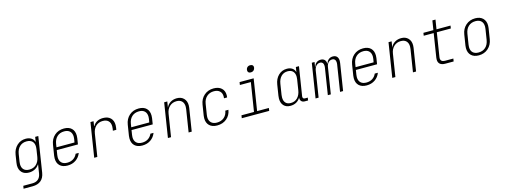

<svg xmlns="http://www.w3.org/2000/svg" viewBox="-13 -1778 7827 2976"><g transform="rotate(-15 3900.0 -290.0)"><path d="M483 -550H533L444 15Q431 97 380.5 138.5Q330 180 246 180H101L109 135H254Q313 135 348.5 104.5Q384 74 394 15L401 -30L416 -125H412Q388 -85 345 -62.5Q302 -40 249 -40Q177 -40 136 -82Q95 -124 95 -196Q95 -209 99 -239L118 -360Q132 -450 191 -505Q250 -560 332 -560Q384 -560 420 -537.5Q456 -515 468 -475H471ZM453 -360Q456 -380 456 -398Q456 -455 425 -486Q394 -517 335 -517Q268 -517 224 -475.5Q180 -434 168 -360L149 -239Q146 -220 146 -201Q146 -145 177 -114Q208 -83 266 -83Q333 -83 377.5 -124Q422 -165 434 -239Z M1111 -402Q1111 -383 1108 -360L1093 -265H753L741 -190Q738 -171 738 -154Q738 -97 770 -65.5Q802 -34 862 -34Q918 -34 959 -60.5Q1000 -87 1021 -135H1071Q1046 -68 989 -29Q932 10 855 10Q775 10 731.5 -32Q688 -74 688 -148Q688 -168 691 -190L718 -360Q732 -451 793.5 -505.5Q855 -560 946 -560Q1025 -560 1068 -518Q1111 -476 1111 -402ZM760 -308H1049L1058 -360Q1061 -380 1061 -396Q1061 -453 1029.5 -484.5Q998 -516 939 -516Q869 -516 824 -474.5Q779 -433 768 -360Z M1735 -404Q1735 -390 1731 -360L1726 -330H1671L1676 -360Q1679 -380 1679 -398Q1679 -455 1647.5 -486Q1616 -517 1558 -517Q1491 -517 1446.5 -475.5Q1402 -434 1390 -360L1333 0H1283L1370 -550H1420L1408 -475H1413Q1436 -516 1477 -538Q1518 -560 1573 -560Q1649 -560 1692 -518.5Q1735 -477 1735 -404Z M2311 -402Q2311 -383 2308 -360L2293 -265H1953L1941 -190Q1938 -171 1938 -154Q1938 -97 1970 -65.5Q2002 -34 2062 -34Q2118 -34 2159 -60.5Q2200 -87 2221 -135H2271Q2246 -68 2189 -29Q2132 10 2055 10Q1975 10 1931.5 -32Q1888 -74 1888 -148Q1888 -168 1891 -190L1918 -360Q1932 -451 1993.5 -505.5Q2055 -560 2146 -560Q2225 -560 2268 -518Q2311 -476 2311 -402ZM1960 -308H2249L2258 -360Q2261 -380 2261 -396Q2261 -453 2229.5 -484.5Q2198 -516 2139 -516Q2069 -516 2024 -474.5Q1979 -433 1968 -360Z M2909 -406Q2909 -388 2906 -367L2848 0H2798L2855 -360Q2858 -381 2858 -398Q2858 -454 2827.5 -485.5Q2797 -517 2741 -517Q2675 -517 2629.5 -475Q2584 -433 2573 -360L2516 0H2466L2553 -550H2603L2588 -456Q2610 -505 2654.5 -532.5Q2699 -560 2758 -560Q2827 -560 2868 -518Q2909 -476 2909 -406Z M3088 -149Q3088 -169 3091 -190L3118 -360Q3132 -451 3194.5 -505.5Q3257 -560 3347 -560Q3427 -560 3472.5 -519Q3518 -478 3518 -407Q3518 -390 3515 -370H3465Q3467 -380 3467 -400Q3467 -454 3433.5 -485Q3400 -516 3340 -516Q3272 -516 3225.5 -474.5Q3179 -433 3168 -360L3141 -190Q3138 -172 3138 -156Q3138 -99 3170.5 -66.5Q3203 -34 3263 -34Q3332 -34 3378 -73Q3424 -112 3435 -180H3485Q3471 -93 3409 -41.5Q3347 10 3256 10Q3176 10 3132 -32.5Q3088 -75 3088 -149Z M3969 -650Q3947 -650 3934.5 -661.5Q3922 -673 3922 -693Q3922 -723 3940 -741.5Q3958 -760 3986 -760H3991Q4016 -760 4029 -745Q4042 -730 4038 -705Q4033 -680 4016 -665Q3999 -650 3974 -650ZM4091 0H3651L3658 -45H3859L3932 -505H3756L3763 -550H3989L3909 -45H4098Z M4722 -44 4715 0H4661Q4626 0 4607 -22Q4588 -44 4592 -80Q4569 -38 4527.5 -14Q4486 10 4432 10Q4363 10 4324.5 -31Q4286 -72 4286 -144Q4286 -158 4290 -190L4317 -361Q4331 -452 4387 -506Q4443 -560 4523 -560Q4574 -560 4607.5 -537.5Q4641 -515 4652 -475H4654L4666 -550H4716L4643 -89Q4642 -85 4642 -78Q4642 -62 4650.5 -53Q4659 -44 4675 -44ZM4636 -361Q4639 -382 4639 -400Q4639 -456 4609.5 -487.5Q4580 -519 4525 -519Q4462 -519 4420.5 -477.5Q4379 -436 4367 -361L4340 -190Q4337 -168 4337 -149Q4337 -92 4365.5 -61.5Q4394 -31 4448 -31Q4512 -31 4554.5 -73.5Q4597 -116 4609 -190Z M5348 -465Q5348 -449 5345 -431L5277 0H5228L5295 -425Q5297 -443 5297 -450Q5297 -482 5282 -500Q5267 -518 5239 -518Q5204 -518 5179 -492.5Q5154 -467 5147 -425L5080 0H5032L5099 -425Q5101 -443 5101 -450Q5101 -482 5086 -500Q5071 -518 5043 -518Q5010 -518 4985 -493Q4960 -468 4951 -425L4884 0H4835L4922 -550H4966L4954 -475H4959Q4968 -514 4996.5 -537Q5025 -560 5065 -560Q5105 -560 5127 -538Q5149 -516 5151 -475H5156Q5165 -514 5193 -537Q5221 -560 5261 -560Q5303 -560 5325.5 -535Q5348 -510 5348 -465Z M5911 -402Q5911 -383 5908 -360L5893 -265H5553L5541 -190Q5538 -171 5538 -154Q5538 -97 5570 -65.5Q5602 -34 5662 -34Q5718 -34 5759 -60.5Q5800 -87 5821 -135H5871Q5846 -68 5789 -29Q5732 10 5655 10Q5575 10 5531.5 -32Q5488 -74 5488 -148Q5488 -168 5491 -190L5518 -360Q5532 -451 5593.5 -505.5Q5655 -560 5746 -560Q5825 -560 5868 -518Q5911 -476 5911 -402ZM5560 -308H5849L5858 -360Q5861 -380 5861 -396Q5861 -453 5829.5 -484.5Q5798 -516 5739 -516Q5669 -516 5624 -474.5Q5579 -433 5568 -360Z M6509 -406Q6509 -388 6506 -367L6448 0H6398L6455 -360Q6458 -381 6458 -398Q6458 -454 6427.5 -485.5Q6397 -517 6341 -517Q6275 -517 6229.5 -475Q6184 -433 6173 -360L6116 0H6066L6153 -550H6203L6188 -456Q6210 -505 6254.5 -532.5Q6299 -560 6358 -560Q6427 -560 6468 -518Q6509 -476 6509 -406Z M6916 0Q6861 0 6832.5 -24.5Q6804 -49 6804 -96Q6804 -115 6806 -125L6866 -505H6706L6713 -550H6873L6897 -700H6947L6923 -550H7148L7141 -505H6916L6856 -125Q6854 -111 6854 -106Q6854 -76 6871.5 -60.5Q6889 -45 6923 -45H7058L7051 0Z M7288 -149Q7288 -169 7291 -190L7318 -360Q7332 -451 7394 -505.5Q7456 -560 7545 -560Q7623 -560 7667 -517Q7711 -474 7711 -401Q7711 -381 7708 -360L7681 -190Q7667 -99 7605 -44.5Q7543 10 7454 10Q7376 10 7332 -32.5Q7288 -75 7288 -149ZM7631 -190 7658 -360Q7661 -380 7661 -397Q7661 -454 7629 -485Q7597 -516 7538 -516Q7470 -516 7425 -475Q7380 -434 7368 -360L7341 -190Q7338 -171 7338 -153Q7338 -96 7370 -65Q7402 -34 7461 -34Q7530 -34 7574.5 -75Q7619 -116 7631 -190Z"/></g></svg>

Font: JetBrains Mono Extra Light
Style: Italic
Weight: 200
Italic angle: -9°
Monospace: yes
Designer: Philipp Nurullin, Konstantin Bulenkov
Foundry: JetBrains
Version: 2.002